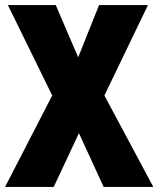

<svg xmlns="http://www.w3.org/2000/svg" viewBox="-21 -734 622 754"><path d="M581 0H386L289 -211L190 0H-1L184 -359L10 -714H198L286 -509L368 -714H560L389 -359Z"/></svg>

Font: Noto Sans Thai Cond Blk
Style: Regular
Weight: 900
Width: 3
Designer: Monotype Design Team
Foundry: Monotype Imaging Inc.
Version: Version 2.002; ttfautohint (v1.8.4.7-5d5b)